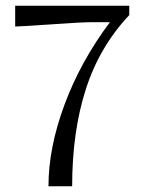

<svg xmlns="http://www.w3.org/2000/svg" viewBox="-20 -653 498 673"><path d="M365.2 -575.2H299.8Q267.6 -575.2 159.7 -567.6Q51.8 -560.1 33.2 -560.1V-632.8H433.1V-600.1Q328.6 -489.3 280.8 -340.1Q232.9 -190.9 232.9 0H149.9Q149.9 -134.8 206.1 -286.1Q262.2 -437.5 365.2 -575.2Z"/></svg>

Font: Resagokr
Style: Regular
Weight: 500
Designer: gluk
Foundry: gluk
Version: Version 0.95